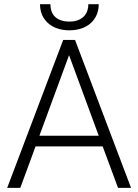

<svg xmlns="http://www.w3.org/2000/svg" viewBox="-20 -903 665 923"><path d="M473.6 -199.2H150.9L77.6 0H14.6L283.7 -710.9H340.8L609.9 0H547.4ZM169.4 -250.5H454.6L312 -637.7ZM454.6 -882.8Q454.6 -855 444.8 -832Q435.1 -809.1 417 -792.5Q398.9 -775.9 372.6 -766.6Q346.2 -757.3 313.5 -757.3Q280.8 -757.3 254.6 -766.6Q228.5 -775.9 210.2 -792.5Q191.9 -809.1 182.1 -832Q172.4 -855 172.4 -882.8H222.2Q222.2 -865.7 227.1 -850.6Q231.9 -835.4 242.7 -824.2Q253.4 -813 271 -806.2Q288.6 -799.3 313.5 -799.3Q337.9 -799.3 355.2 -806.2Q372.6 -813 383.5 -824.5Q394.5 -835.9 399.7 -851.1Q404.8 -866.2 404.8 -882.8Z"/></svg>

Font: Melbourne
Style: Light
Weight: 300
Designer: Google
Version: Version 2.000980; 2014